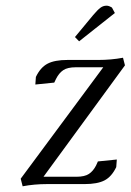

<svg xmlns="http://www.w3.org/2000/svg" viewBox="-20 -651 462 679"><path d="M53.2 -19 345.2 -413.1H248Q218.8 -413.1 203.6 -402.8Q188.5 -392.6 178.2 -372.1L171.9 -358.9L105 -352.1L106.9 -378.9Q123 -412.6 148.2 -425.8Q173.3 -439 219.2 -439H328.1Q373 -439 415 -446.8L421.9 -419.9L133.8 -25.9H250Q279.3 -25.9 294.4 -35.9Q309.6 -45.9 319.8 -65.9L326.2 -80.1L393.1 -86.9L391.1 -60.1Q375 -26.4 349.9 -13.2Q324.7 0 278.8 0H146Q101.1 0 60.1 7.8ZM245.1 -520 309.1 -597.2Q325.2 -616.2 335 -623.5Q344.7 -630.9 356.9 -630.9Q361.3 -630.9 366 -629.2Q370.6 -627.4 373 -626L376 -624L386.2 -605L259.8 -504.9Z"/></svg>

Font: Dehuti
Style: Italic
Weight: 400
Version: Version 1.2